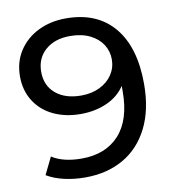

<svg xmlns="http://www.w3.org/2000/svg" viewBox="-81 -779 778 859"><g transform="rotate(-10 308.5 -350.0)"><path d="M569 -359Q569 -242 527.5 -159.5Q486 -77 411.5 -34.5Q337 8 238 8Q187 8 142 -2.5Q97 -13 64 -33L102 -111Q153 -78 237 -78Q346 -78 407.5 -145.5Q469 -213 469 -342V-367Q439 -322 386 -298.5Q333 -275 267 -275Q198 -275 143.5 -301Q89 -327 58.5 -375.5Q28 -424 28 -487Q28 -553 60.5 -603Q93 -653 149 -680.5Q205 -708 275 -708Q416 -708 492.5 -617Q569 -526 569 -359ZM446 -492Q446 -529 426.5 -559.5Q407 -590 369.5 -608.5Q332 -627 279 -627Q210 -627 167.5 -590Q125 -553 125 -491Q125 -429 168 -392.5Q211 -356 284 -356Q331 -356 368 -374Q405 -392 425.5 -423Q446 -454 446 -492Z"/></g></svg>

Font: Montserrat Alternates Medium
Style: Regular
Weight: 500
Designer: Julieta Ulanovsky
Foundry: Julieta Ulanovsky
Version: Version 7.200